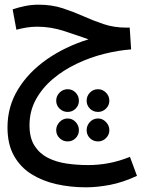

<svg xmlns="http://www.w3.org/2000/svg" viewBox="-20 -529 613 820"><path d="M347 271Q281 271 221 257.5Q161 244 114 214.5Q67 185 39.5 136Q12 87 12 15Q12 -74 57 -147.5Q102 -221 180 -275.5Q258 -330 358 -361Q310 -378 253.5 -396.5Q197 -415 139 -415Q114 -415 91 -411Q68 -407 50 -402L34 -489Q57 -497 86 -503Q115 -509 144 -509Q201 -509 247 -494Q293 -479 335.5 -460Q378 -441 422.5 -426Q467 -411 521 -411H534L540 -318Q485 -314 425 -299Q365 -284 308 -257Q251 -230 205.5 -191.5Q160 -153 133 -103.5Q106 -54 106 6Q106 60 127.5 93.5Q149 127 184.5 145Q220 163 264.5 169.5Q309 176 357 176Q400 176 443.5 168Q487 160 535 141L565 222Q505 250 450 260.5Q395 271 347 271ZM269 -51Q249 -51 234.5 -65Q220 -79 220 -99Q220 -119 234.5 -133.5Q249 -148 269 -148Q289 -148 303 -133.5Q317 -119 317 -99Q317 -79 303 -65Q289 -51 269 -51ZM399 -51Q378 -51 364 -65Q350 -79 350 -99Q350 -119 364 -133.5Q378 -148 399 -148Q418 -148 432.5 -133.5Q447 -119 447 -99Q447 -79 432.5 -65Q418 -51 399 -51ZM269 75Q249 75 234.5 61Q220 47 220 27Q220 7 234.5 -8Q249 -23 269 -23Q289 -23 303 -8Q317 7 317 27Q317 47 303 61Q289 75 269 75ZM399 75Q378 75 364 61Q350 47 350 27Q350 7 364 -8Q378 -23 399 -23Q418 -23 432.5 -8Q447 7 447 27Q447 47 432.5 61Q418 75 399 75Z"/></svg>

Font: Noto Sans Arabic UI Cn Md
Style: Regular
Weight: 500
Width: 3
Designer: Monotype Design Team, Nadine Chahine and Nizar Qandah
Foundry: Monotype Imaging Inc.
Version: Version 2.010; ttfautohint (v1.8.4.7-5d5b)